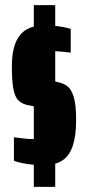

<svg xmlns="http://www.w3.org/2000/svg" viewBox="-20 -716 341 744"><path d="M150 -76Q129 -76 107 -78Q85 -80 66 -84Q47 -88 34 -93V-184Q41 -183 50.5 -182Q60 -181 70.5 -179.5Q81 -178 92 -177.5Q103 -177 111 -177Q127 -177 138.5 -181Q150 -185 156 -197.5Q162 -210 162 -233Q162 -262 159.5 -275Q157 -288 151 -292Q145 -296 134 -299L82 -310Q61 -316 49 -329.5Q37 -343 31.5 -373.5Q26 -404 26 -459Q26 -501 34 -531Q42 -561 58 -580.5Q74 -600 98 -609Q122 -618 156 -618Q173 -618 191 -616Q209 -614 225.5 -611Q242 -608 254 -604V-512Q245 -513 232 -514.5Q219 -516 206 -517Q193 -518 183 -518Q172 -518 164 -516Q156 -514 151.5 -508Q147 -502 145 -492Q143 -482 143 -466Q143 -441 144.5 -429.5Q146 -418 151 -414.5Q156 -411 164 -408L207 -397Q226 -393 241 -382Q256 -371 265.5 -341Q275 -311 275 -250Q275 -190 262 -151Q249 -112 221.5 -94Q194 -76 150 -76ZM111 8V-696H194V8Z"/></svg>

Font: Saira UltraCondensed ExtraBold
Style: Regular
Weight: 800
Width: 1
Designer: Hector Gatti with collaboration of the Omnibus-Type team
Foundry: Omnibus-Type
Version: Version 1.101